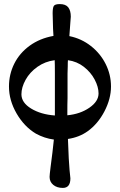

<svg xmlns="http://www.w3.org/2000/svg" viewBox="-20 -636 588 941"><path d="M223 231Q223 222 228 182Q238 108 244 48Q198 42 156 19Q99 -15 61.5 -79.5Q24 -144 24 -212Q24 -272 50 -324Q76 -376 125.5 -412Q175 -448 242 -460L240 -495Q238 -551 238 -571Q238 -597 243.5 -606.5Q249 -616 273 -616Q302 -616 314.5 -600Q327 -584 327 -554Q327 -548 325 -528.5Q323 -509 320 -459Q379 -447 425.5 -410.5Q472 -374 498 -322Q524 -270 524 -212Q524 -152 492 -90.5Q460 -29 410 7Q368 37 313 45Q317 160 321 198.5Q325 237 325 238Q325 285 288 285Q259 285 241 270Q223 255 223 231ZM249 -155V-277Q249 -326 248 -341Q201 -335 163.5 -308.5Q126 -282 105.5 -245Q85 -208 85 -174Q85 -133 132.5 -104Q180 -75 249 -70ZM463 -178Q463 -210 444 -246Q425 -282 391 -308.5Q357 -335 313 -341Q312 -333 312 -309L311 -276V-155Q310 -134 310 -71Q373 -77 418 -108Q463 -139 463 -178Z"/></svg>

Font: EB Garamond
Style: Bold
Weight: 700
Designer: Georg Duffner and Octavio Pardo
Foundry: Georg Duffner
Version: Version 1.000; ttfautohint (v1.6)